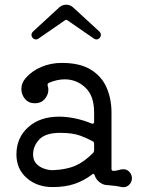

<svg xmlns="http://www.w3.org/2000/svg" viewBox="-20 -780 614 818"><path d="M268 -693Q262 -698 256 -693L143 -615Q139 -612 133 -612Q124 -612 118 -620Q114 -626 114 -631Q114 -639 121 -646L233 -749Q246 -760 262 -760Q278 -760 291 -749L403 -646Q410 -639 410 -631Q410 -626 406 -620Q400 -612 391 -612Q386 -612 381 -615ZM506 -59Q521 -59 531.5 -47.5Q542 -36 542 -21Q542 -3 529 8.5Q516 20 499 17Q486 14 471 12Q456 10 441 9Q421 9 405 -3Q389 -15 383 -34Q380 -43 373 -37Q339 -11 299 3Q259 17 204 17Q138 17 94 -21.5Q50 -60 50 -122Q50 -193 100 -238Q150 -283 232 -283Q263 -283 298 -276Q333 -269 370 -254Q371 -254 372 -253.5Q373 -253 374 -253Q381 -253 381 -261V-301Q381 -372 343.5 -407Q306 -442 256 -442Q223 -442 188 -427Q181 -423 183 -415Q186 -406 186 -398Q186 -376 170.5 -358Q155 -340 129 -340Q102 -340 86.5 -358.5Q71 -377 71 -401Q71 -426 89 -447Q116 -478 156.5 -495Q197 -512 243 -512Q321 -512 367.5 -483Q414 -454 434.5 -406Q455 -358 455 -301V-60Q455 -52 463 -52Q474 -52 485 -55.5Q496 -59 506 -59ZM204 -55Q262 -57 301 -74Q340 -91 377 -129Q381 -134 381 -140V-168Q381 -175 375 -178Q354 -190 322 -202Q290 -214 236 -214Q174 -214 147.5 -186Q121 -158 121 -122Q121 -98 134 -83.5Q147 -69 166.5 -62Q186 -55 204 -55Z"/></svg>

Font: Kiwi Maru
Style: Regular
Weight: 400
Designer: Hiroki-Chan
Version: Version 1.100